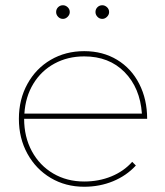

<svg xmlns="http://www.w3.org/2000/svg" viewBox="-20 -712 629 732"><path d="M484 -95 498 -81Q462 -42 411 -21Q360 0 301 0Q230 0 173.5 -33.5Q117 -67 84.5 -126Q52 -185 52 -259Q52 -333 84.5 -392Q117 -451 173.5 -484Q230 -517 301 -517Q372 -517 426.5 -484Q481 -451 511 -392Q541 -333 541 -259H72Q72 -190 101.5 -135.5Q131 -81 183 -50.5Q235 -20 301 -20Q357 -20 404.5 -39.5Q452 -59 484 -95ZM73 -279H521Q514 -377 455 -437Q396 -497 301 -497Q238 -497 187.5 -469.5Q137 -442 107 -392.5Q77 -343 73 -279ZM246 -666Q246 -656 238 -648Q230 -640 220 -640Q209 -640 201.5 -648Q194 -656 194 -666Q194 -677 201.5 -684.5Q209 -692 220 -692Q230 -692 238 -684.5Q246 -677 246 -666ZM396 -666Q396 -656 388 -648Q380 -640 370 -640Q359 -640 351.5 -648Q344 -656 344 -666Q344 -677 351.5 -684.5Q359 -692 370 -692Q380 -692 388 -684.5Q396 -677 396 -666Z"/></svg>

Font: Montserrat-Arabic Thin
Style: Regular
Weight: 250
Designer: Mohamed Gaber
Foundry: Kief Type Foundry
Version: Version 5.008